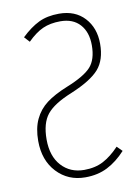

<svg xmlns="http://www.w3.org/2000/svg" viewBox="-81 -748 595 814"><g transform="rotate(-10 216.5 -341.5)"><path d="M230 -692.9Q299.3 -692.9 339.6 -649.2Q379.9 -605.5 379.9 -537.1Q379.9 -467.8 345.5 -428.5Q311 -389.2 224.1 -353Q145.5 -321.3 115.7 -283.9Q85.9 -246.6 85.9 -176.8Q85.9 -104.5 123.5 -63.2Q161.1 -22 221.2 -22Q268.6 -22 303.7 -40.5Q338.9 -59.1 373 -95.2L395 -73.2Q357.9 -32.7 316.2 -11.5Q274.4 9.8 220.2 9.8Q146.5 9.8 98.1 -41.7Q49.8 -93.3 49.8 -176.8Q49.8 -231 67.9 -269.3Q85.9 -307.6 119.6 -333.3Q153.3 -358.9 210 -381.8Q287.1 -412.6 315.7 -444.3Q344.2 -476.1 344.2 -537.1Q344.2 -593.8 314.2 -627Q284.2 -660.2 230 -660.2Q186.5 -660.2 154.3 -645.8Q122.1 -631.3 87.9 -597.2L66.9 -620.1Q105.5 -657.2 142.3 -675Q179.2 -692.9 230 -692.9Z"/></g></svg>

Font: Fira Sans Compressed UltraLight
Style: Regular
Weight: 200
Width: 1
Designer: Carrois Corporate & Edenspiekermann AG
Foundry: Carrois Corporate GbR & Edenspiekermann AG
Version: Version 4.203;PS 004.203;hotconv 1.0.88;makeotf.lib2.5.64775